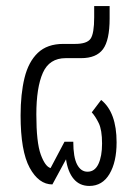

<svg xmlns="http://www.w3.org/2000/svg" viewBox="-20 -604 450 634"><path d="M275 10Q243 10 223.5 -13Q204 -36 198 -78L153 5Q108 5 78 -50Q48 -105 48 -223Q48 -294 61 -347Q74 -400 105 -429.5Q136 -459 189 -459H228Q267 -459 279 -476Q291 -493 291 -547V-584H342V-543Q342 -471 320 -441.5Q298 -412 248 -412H197Q143 -412 121.5 -363.5Q100 -315 100 -226Q100 -134 114.5 -94Q129 -54 147 -49L193 -136H222Q222 -85 234.5 -61Q247 -37 269 -37Q293 -37 305 -62.5Q317 -88 317 -130Q317 -175 306 -197.5Q295 -220 283 -233L314 -274Q365 -233 365 -134Q365 -69 341.5 -29.5Q318 10 275 10Z"/></svg>

Font: Noto Sans Thai ExtCond Light
Style: Regular
Weight: 300
Width: 2
Designer: Monotype Design Team
Foundry: Monotype Imaging Inc.
Version: Version 2.002; ttfautohint (v1.8.4.7-5d5b)